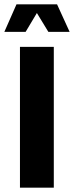

<svg xmlns="http://www.w3.org/2000/svg" viewBox="-22 -865 341 885"><path d="M54 -845H241L299 -718H201L148 -805L96 -718H-2ZM70 -649H226V0H70Z"/></svg>

Font: Play
Style: Bold
Weight: 700
Designer: Jonas Hecksher (Cyrillic expansion: Cyreal)
Foundry: Jonas Hecksher, Playtype, e-types AS
Version: Version 2.101; ttfautohint (v1.5.65-e2d9)